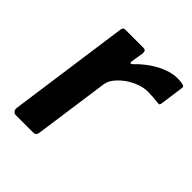

<svg xmlns="http://www.w3.org/2000/svg" viewBox="-157 -639 738 738"><g transform="rotate(45 212.0 -270.0)"><path d="M47 0Q37 0 32.5 -6.5Q28 -13 29 -22L98 -517Q100 -525 102.5 -527.5Q105 -530 111 -530H210Q217 -530 220.5 -526Q224 -522 223 -511L215 -462Q214 -453 217.5 -452.5Q221 -452 227 -458Q252 -484 280 -502.5Q308 -521 335 -530.5Q362 -540 385 -540Q405 -540 415.5 -537Q426 -534 424 -526L411 -432Q410 -423 408 -420.5Q406 -418 401 -419Q385 -421 368.5 -422Q352 -423 341 -423Q320 -423 296.5 -414.5Q273 -406 252 -391Q231 -376 217 -358Q203 -340 201 -322L158 -16Q156 -6 152 -3Q148 0 136 0H47Z"/></g></svg>

Font: Libre Franklin SemiBold
Style: Italic
Weight: 600
Italic angle: -8°
Designer: Pablo Impallari, Rodrigo Fuenzalida, Nhung Nguyen
Foundry: Impallari Type
Version: Version 3.000